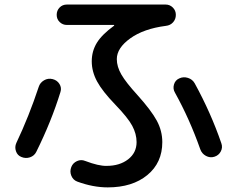

<svg xmlns="http://www.w3.org/2000/svg" viewBox="-20 -770 1040 845"><path d="M709 -750Q727.5 -750 740.7 -736.8Q753.9 -723.6 753.9 -704.6Q753.9 -685.5 741.7 -671.9Q729.5 -658.2 710 -656.2Q612.3 -643.6 553.2 -601.1Q494.1 -558.6 494.1 -509.8Q494.1 -476.6 514.2 -441.9Q534.2 -407.2 585 -351.6Q645.5 -284.2 669.9 -239.3Q694.3 -194.3 694.3 -144.5Q694.3 -53.7 628.4 0.5Q562.5 54.7 454.1 54.7Q389.6 54.7 320.3 29.3Q301.8 22.5 293.9 3.4Q286.1 -15.6 293.9 -35.2Q300.8 -52.7 318.8 -61Q336.9 -69.3 355.5 -61.5Q414.1 -39.1 449.2 -40Q506.8 -40 543.9 -68.8Q581.1 -97.7 581.1 -144.5Q581.1 -180.7 562 -216.3Q543 -252 486.8 -310.1Q430.7 -368.2 407.2 -411.6Q383.8 -455.1 383.8 -500Q383.8 -544.9 406.2 -581.5Q428.7 -618.2 482.4 -657.2V-659.2Q482.4 -660.2 481.4 -660.2H274.4Q255.9 -660.2 242.7 -672.9Q229.5 -685.5 229.5 -704.6Q229.5 -723.6 242.2 -736.8Q254.9 -750 274.4 -750ZM750 -362.3Q740.2 -378.9 745.6 -397.9Q751 -417 768.6 -424.8Q787.1 -433.6 807.1 -427.2Q827.1 -420.9 836.9 -403.3Q908.2 -273.4 954.1 -139.6Q960.9 -121.1 951.7 -103.5Q942.4 -85.9 923.3 -80.1Q904.3 -74.2 886.2 -84Q868.2 -93.8 861.3 -113.3Q814.5 -246.1 750 -362.3ZM74.2 -79.1Q56.6 -85.9 50.3 -104.5Q43.9 -123 51.8 -140.6Q107.4 -257.8 150.4 -387.7Q156.2 -406.2 173.8 -416.5Q191.4 -426.8 211.4 -421.9Q231.4 -417 241.7 -400.4Q252 -383.8 246.1 -365.2Q206.1 -235.4 139.6 -101.6Q130.9 -84 111.8 -77.6Q92.8 -71.3 74.2 -79.1Z"/></svg>

Font: Rounded-X Mgen+ 1m medium
Style: Regular
Weight: 500
Designer: [Source Han Sans]
Ryoko NISHIZUKA  (kana & ideographs); Paul D. Hunt (Latin, Greek & Cyrillic); Wenlong ZHANG  (bopomofo
Version: Version 1.059.20150602